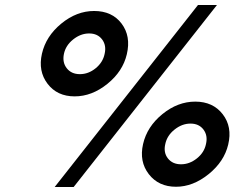

<svg xmlns="http://www.w3.org/2000/svg" viewBox="-20 -729 939 769"><path d="M642 -152Q634 -118 652.5 -94.5Q671 -71 705 -71Q739 -71 768.5 -94.5Q798 -118 805 -152Q813 -186 795 -210Q777 -234 743 -234Q709 -234 679 -210Q649 -186 642 -152ZM399 -513Q407 -547 389 -571Q371 -595 337 -595Q303 -595 273 -571Q243 -547 236 -513Q229 -479 247.5 -455.5Q266 -432 300 -432Q334 -432 363 -455.5Q392 -479 399 -513ZM357 -685Q429 -685 467 -634.5Q505 -584 488 -512Q472 -443 410 -393Q348 -343 279 -343Q209 -343 170.5 -393.5Q132 -444 148 -514Q164 -584 225.5 -634.5Q287 -685 357 -685ZM773 -709H849L275 20H199ZM762 -322Q833 -322 872 -271.5Q911 -221 894 -150Q878 -82 815.5 -31.5Q753 19 685 19Q615 19 576 -31.5Q537 -82 553 -152Q569 -222 630.5 -272Q692 -322 762 -322Z"/></svg>

Font: Miedinger
Style: Bold-Italic
Weight: 700
Italic angle: -13°
Version: Version 001.000